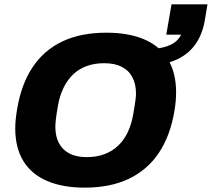

<svg xmlns="http://www.w3.org/2000/svg" viewBox="-20 -849 972 881"><path d="M369 12Q268 12 196.5 -18.5Q125 -49 87.5 -109.5Q50 -170 50 -260Q50 -283 52.5 -305.5Q55 -328 59 -351Q78 -463 129.5 -540.5Q181 -618 265.5 -658.5Q350 -699 468 -699Q570 -699 641.5 -668.5Q713 -638 750.5 -577Q788 -516 788 -425Q788 -404 786 -382Q784 -360 780 -338Q761 -225 708.5 -147Q656 -69 571 -28.5Q486 12 369 12ZM378 -128Q423 -128 459 -141.5Q495 -155 521.5 -180Q548 -205 565.5 -241Q583 -277 591 -323Q595 -346 597.5 -362Q600 -378 601.5 -388.5Q603 -399 603.5 -406Q604 -413 604 -420Q604 -463 587.5 -494.5Q571 -526 538.5 -542.5Q506 -559 458 -559Q414 -559 378 -546Q342 -533 315.5 -507.5Q289 -482 271.5 -446Q254 -410 246 -365Q242 -341 239.5 -325Q237 -309 236 -298.5Q235 -288 234.5 -281Q234 -274 234 -267Q234 -224 250 -193Q266 -162 298 -145Q330 -128 378 -128ZM671 -548 684 -625Q730 -628 763 -643.5Q796 -659 811 -690H743L767 -829H932L920 -757Q909 -692 877.5 -647Q846 -602 794.5 -577.5Q743 -553 671 -548Z"/></svg>

Font: Archivo SemiBold ExtraBold
Style: Italic
Weight: 800
Italic angle: -10°
Version: Version 2.001